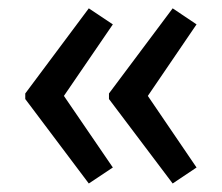

<svg xmlns="http://www.w3.org/2000/svg" viewBox="-20 -492 527 456"><path d="M40 -270 190.9 -472.2 248 -434.1 131.8 -264.2 248 -94.2 190.9 -56.2 40 -256.8ZM238.8 -270 390.1 -472.2 446.8 -434.1 331.1 -264.2 446.8 -94.2 390.1 -56.2 238.8 -256.8Z"/></svg>

Font: Khmer
Style: Regular
Weight: 400
Foundry: Danh Hong
Version: Version 2.00 February 8, 2013